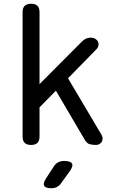

<svg xmlns="http://www.w3.org/2000/svg" viewBox="-20 -760 640 1020"><path d="M190 -35Q190 -12 179 -1Q168 10 145 10Q122 10 111 -1Q100 -12 100 -35V-695Q100 -718 111 -729Q122 -740 145 -740Q168 -740 179 -729Q190 -718 190 -695ZM164 -163V-287L415 -539Q426 -550 437.5 -555Q449 -560 462 -560Q476 -560 486 -554Q496 -548 500.5 -538.5Q505 -529 503 -518Q501 -507 491 -497ZM332 -360 518 -46Q525 -35 525 -24.5Q525 -14 520.5 -6.5Q516 1 508 5.5Q500 10 491 10Q474 10 458 6.5Q442 3 430 -18L266 -297ZM266 124Q276 109 289.5 102Q303 95 320 95Q355 95 362.5 109Q370 123 349 152L304 214Q295 227 282 233.5Q269 240 253 240Q221 240 214.5 226.5Q208 213 225 187Z"/></svg>

Font: Maple Mono
Style: Regular
Weight: 400
Monospace: yes
Designer: subframe7536
Version: Version 7.300